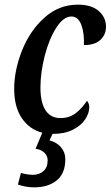

<svg xmlns="http://www.w3.org/2000/svg" viewBox="-20 -566 476 826"><path d="M341 -372Q343 -425 329.5 -460Q316 -495 287 -495Q253 -495 222 -446.5Q191 -398 172.5 -326Q154 -254 154 -189Q154 -125 176 -91.5Q198 -58 240 -58Q278 -58 305 -78.5Q332 -99 354 -132Q358 -129 361 -121Q364 -113 364 -104Q364 -79 346.5 -52.5Q329 -26 293.5 -8Q258 10 208 10H206L193 38Q224 46 242.5 67.5Q261 89 261 119Q261 180 224 210Q187 240 128 240Q91 240 57 228L70 178Q99 186 122 186Q149 186 167 170Q185 154 185 124Q185 104 170.5 90.5Q156 77 133 74L162 5Q107 -9 74 -57.5Q41 -106 41 -184Q41 -263 74.5 -348Q108 -433 170.5 -489.5Q233 -546 315 -546Q374 -546 405 -518.5Q436 -491 436 -451Q436 -417 412 -394.5Q388 -372 341 -372Z"/></svg>

Font: Noto Serif CondSemiBold
Style: Italic
Weight: 600
Width: 3
Italic angle: -12°
Designer: Monotype Design Team
Foundry: Monotype Imaging Inc.
Version: Version 1.001